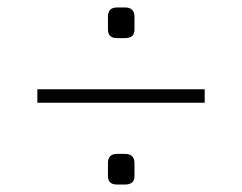

<svg xmlns="http://www.w3.org/2000/svg" viewBox="-20 -613 649 514"><path d="M293 -511Q269 -511 269 -534V-568Q269 -593 293 -593H315Q340 -593 340 -568V-534Q340 -521 333 -516Q326 -511 315 -511ZM293 -119Q269 -119 269 -142V-176Q269 -201 293 -201H315Q340 -201 340 -176V-142Q340 -129 333 -124Q326 -119 315 -119ZM80 -338V-374H528V-338Z"/></svg>

Font: Exo Thin ExtraLight
Style: Regular
Weight: 250
Version: Version 2.000